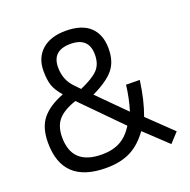

<svg xmlns="http://www.w3.org/2000/svg" viewBox="-127 -826 954 964"><g transform="rotate(-20 350.0 -343.5)"><path d="M323 -702Q409 -702 452.5 -661Q496 -620 496 -545Q496 -476 461.5 -434Q427 -392 345 -353L488 -210Q508 -275 516 -344L589 -343Q575 -239 546 -161L675 -37L628 14L508 -99Q465 -39 411.5 -12Q358 15 281 15Q48 15 48 -204Q48 -285 85.5 -331Q123 -377 201 -407Q170 -443 160 -473Q150 -503 150 -550Q150 -620 195.5 -661Q241 -702 323 -702ZM284 -56Q341 -56 381 -77.5Q421 -99 452 -148L249 -354Q183 -332 153.5 -298Q124 -264 124 -205Q124 -56 284 -56ZM225 -542Q225 -474 270 -429L297 -401Q366 -431 393.5 -460Q421 -489 421 -540Q421 -632 323 -632Q225 -632 225 -542Z"/></g></svg>

Font: TypoPRO Titillium Text
Style: 400 wt
Weight: 400
Designer: Accademia di Belle Arti di Urbino and others
Foundry: Accademia di Belle Arti di Urbino and others.
Version: Version 25.000